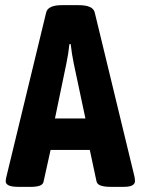

<svg xmlns="http://www.w3.org/2000/svg" viewBox="-20 -722 545 744"><path d="M50 2Q2 2 2 -20Q2 -24 3 -28.5Q4 -33 5 -38L159 -674Q166 -702 220 -702H285Q340 -702 347 -674L501 -38Q502 -33 502.5 -28.5Q503 -24 503 -20Q503 -10 493 -4Q483 2 460 2H407Q386 2 371.5 -2.5Q357 -7 354 -19L328 -141H176L149 -19Q147 -7 134 -2.5Q121 2 102 2ZM193 -263H311L266 -475Q262 -494 259 -513Q256 -532 254 -551H249Q247 -532 244 -513Q241 -494 237 -475Z"/></svg>

Font: Asap Condensed VF Beta
Style: Regular
Weight: 400
Designer: Pablo Cosgaya
Foundry: Omnibus-Type
Version: Version 1.008